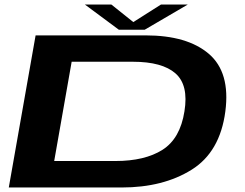

<svg xmlns="http://www.w3.org/2000/svg" viewBox="-20 -832 1086 852"><path d="M19 0 138 -675H626Q811 -675 906.8 -593Q1002.5 -511 980 -338Q956.5 -157.5 830.2 -78.8Q704 0 519.5 0ZM220.5 -117.5H492Q622.5 -117.5 701 -167.2Q779.5 -217 798.5 -338Q817.5 -454.5 758.8 -506.2Q700 -558 569.5 -558H298ZM507.5 -700 356.5 -812H474L571.5 -734L694.5 -812H813.5L622 -700Z"/></svg>

Font: Anybody UltraExpanded SemiBold
Style: Italic
Weight: 600
Width: 9
Italic angle: -10°
Designer: Tyler Finck
Foundry: Etcetera Type Company
Version: Version 1.010; ttfautohint (v1.8.3) -l 8 -r 50 -G 200 -x 14 